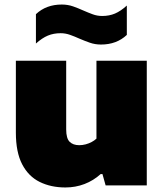

<svg xmlns="http://www.w3.org/2000/svg" viewBox="-20 -818 721 847"><path d="M268.5 9Q204.5 9 155 -15.5Q105.5 -40 77.8 -93.2Q50 -146.5 50 -233V-550H272V-247Q272 -207.5 287.2 -192.5Q302.5 -177.5 329.5 -177.5Q343.5 -177.5 357.8 -181.2Q372 -185 384.2 -191.5Q396.5 -198 405.5 -206.5V-550H627.5V0H446L432 -50H424Q392.5 -21.5 352.8 -6.2Q313 9 268.5 9ZM425.5 -621.5Q399 -621.5 375.8 -629.8Q352.5 -638 330.5 -647.5Q309.5 -657 289.2 -664.2Q269 -671.5 247.5 -671.5Q216.5 -671.5 191.2 -661Q166 -650.5 138.5 -626V-755.5Q183.5 -798 252.5 -798Q279 -798 302.5 -789.8Q326 -781.5 348 -771.5Q368.5 -762.5 388.8 -755Q409 -747.5 430.5 -747.5Q462 -747.5 487.2 -758.2Q512.5 -769 539.5 -793.5V-664Q494.5 -621.5 425.5 -621.5Z"/></svg>

Font: Encode Sans SemiExpanded Black
Style: Regular
Weight: 900
Width: 6
Designer: Multiple Designers
Foundry: Impallari Type
Version: Version 3.002